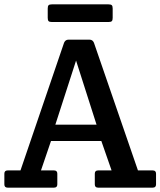

<svg xmlns="http://www.w3.org/2000/svg" viewBox="-20 -861 736 881"><path d="M214 -214 168 -79H228Q243 -79 243 -64V-15Q243 0 228 0H15Q0 0 0 -15V-64Q0 -79 15 -79H74L274 -665Q280 -679 294 -679H391Q405 -679 411 -665L613 -79H681Q696 -79 696 -64V-15Q696 0 681 0H430Q415 0 415 -15V-64Q415 -79 430 -79H492L445 -214ZM329 -583 234 -289H423ZM478 -760H218Q207 -760 203 -764Q199 -768 199 -779V-822Q199 -833 203 -837Q207 -841 218 -841H478Q489 -841 493 -837Q497 -833 497 -822V-779Q497 -768 493 -764Q489 -760 478 -760Z"/></svg>

Font: Crete Round
Style: Regular
Weight: 400
Designer: Veronika Burian
Foundry: TypeTogether
Version: Version 1.001